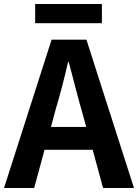

<svg xmlns="http://www.w3.org/2000/svg" viewBox="-24 -938 688 958"><path d="M484.4 -918V-822.3H151.4V-918ZM230.5 -304.7H406.2L383.8 -385.7Q371.1 -428.7 349.6 -512.2Q328.1 -595.7 319.3 -627.9H315.4Q290 -514.6 252 -385.7ZM490.2 0 438.5 -190.4H198.2L146.5 0H-3.9L233.4 -740.2H407.2L644.5 0Z"/></svg>

Font: Gen Shin Gothic Bold
Style: Bold
Weight: 700
Designer: [Source Han Sans]
Ryoko NISHIZUKA  (kana & ideographs); Paul D. Hunt (Latin, Greek & Cyrillic); Wenlong ZHANG  (bopomofo
Version: Version 1.002.20150607